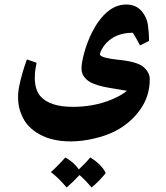

<svg xmlns="http://www.w3.org/2000/svg" viewBox="-20 -429 733 850"><path d="M643 -78Q643 -3 600.5 56.5Q558 116 491 151Q450 172 396 184.5Q342 197 294 197Q210 197 154 165Q97 134 75 78Q60 44 60 3Q60 -12 61 -19Q63 -44 71.5 -76.5Q80 -109 88 -134Q96 -159 99 -166L142 -151Q141 -146 137.5 -127Q134 -108 134 -86Q134 -33 158 -4Q199 44 303 44Q394 44 471 13Q519 -7 542 -27Q497 -35 459 -41Q408 -50 380 -65Q339 -89 341 -129Q341 -152 353.5 -197.5Q366 -243 388 -287Q419 -347 457 -378Q495 -409 539 -409Q580 -409 605 -382Q630 -354 635 -317Q640 -280 640 -248L600 -228Q596 -236 583.5 -258Q571 -280 568 -284Q494 -284 451 -239Q438 -225 430.5 -210.5Q423 -196 422 -189Q423 -180 446 -174Q469 -168 498 -165Q586 -157 614.5 -133Q643 -109 643 -78ZM448 337Q441 347 420.5 368.5Q400 390 385 401Q359 369 332 346Q299 381 275 401Q237 356 205 333Q218 322 240 299.5Q262 277 269 268Q306 288 329 321Q367 285 379 268Q402 281 421 300Q440 319 448 337Z"/></svg>

Font: Mirza
Style: Bold
Weight: 700
Designer: Arabic design by Kourosh Beigpour, Latin design by Eduardo Tunni, engineering by Lasse Fister
Version: Version 1.0010g